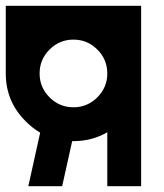

<svg xmlns="http://www.w3.org/2000/svg" viewBox="-20 -645 567 665"><path d="M468.8 -625V0H351.6V-187Q299.3 -156.2 234.4 -156.2H230L195.3 0H78.1L119.1 -185.5Q92.3 -201.2 68.8 -225.1Q0 -293.5 0 -390.6V-625ZM351.6 -390.6Q351.6 -439 317.1 -473.4Q282.7 -507.8 234.4 -507.8Q186 -507.8 151.6 -473.4Q117.2 -439 117.2 -390.6Q117.2 -342.3 151.6 -307.9Q186 -273.4 234.4 -273.4Q282.7 -273.4 317.1 -307.9Q351.6 -342.3 351.6 -390.6Z"/></svg>

Font: Leporid
Style: Regular
Weight: 400
Designer: GGBotNet
Foundry: GGBotNet
Version: 1.00